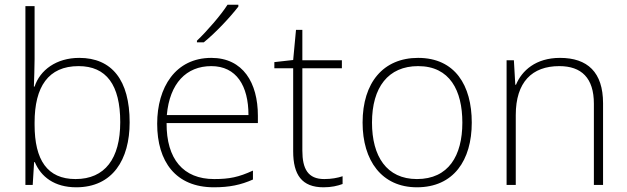

<svg xmlns="http://www.w3.org/2000/svg" viewBox="-20 -786 2666 816"><path d="M127 -535V-760H88V0H119L125 -97H128C154 -35 211 10 304 10C459 10 531 -108 531 -266C531 -446 455 -540 317 -540C219 -540 150 -488 127 -418H124C125 -449 127 -501 127 -535ZM314 -505C432 -505 491 -425 491 -267C491 -112 426 -25 301 -25C181 -25 127 -106 127 -256V-265C127 -417 185 -505 314 -505Z M993 -758V-766H947C920 -723 859 -653 817 -613V-606H846C898 -648 960 -715 993 -758ZM878 -540C726 -540 648 -415 648 -260C648 -100 726 10 889 10C955 10 1003 0 1055 -23V-61C994 -33 955 -25 890 -25C759 -25 687 -110 688 -263H1076V-294C1076 -434 1013 -540 878 -540ZM878 -505C985 -505 1036 -421 1036 -297H689C701 -432 772 -505 878 -505Z M1358 -25C1289 -25 1265 -68 1265 -146V-496H1433V-530H1265V-659H1238L1226 -531L1146 -522V-496H1226V-143C1226 -43 1263 10 1355 10C1389 10 1414 4 1436 -4V-37C1415 -30 1389 -25 1358 -25Z M1985 -265C1985 -423 1914 -540 1757 -540C1609 -540 1521 -435 1521 -265C1521 -104 1602 10 1752 10C1908 10 1985 -105 1985 -265ZM1561 -265C1561 -415 1630 -505 1757 -505C1892 -505 1945 -401 1945 -265C1945 -124 1886 -25 1752 -25C1623 -25 1561 -122 1561 -265Z M2360 -540C2257 -540 2198 -486 2173 -426H2170L2164 -530H2133V0H2172V-297C2172 -437 2241 -505 2357 -505C2451 -505 2504 -455 2504 -345V0H2543V-347C2543 -479 2477 -540 2360 -540Z"/></svg>

Font: Noto Sans Meetei Mayek ExtraLight
Style: Regular
Weight: 200
Designer: Monotype Design Team and Neelakash Kshetrimayum
Foundry: Monotype Imaging Inc.
Version: Version 2.002